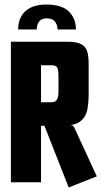

<svg xmlns="http://www.w3.org/2000/svg" viewBox="-20 -804 447 847"><path d="M184 -784Q252 -784 283.5 -753.5Q315 -723 315 -674H234Q233 -696 222 -709.5Q211 -723 186 -723Q163 -723 152.5 -709Q142 -695 142 -674H60Q60 -706 73 -730.5Q86 -755 113.5 -769.5Q141 -784 184 -784ZM28 -620H274Q317 -620 337.5 -609.5Q358 -599 364.5 -577.5Q371 -556 371 -524V-387Q371 -351 365 -319.5Q359 -288 334 -268.5Q309 -249 252 -249H161V0H28ZM283 23 173 -257 262 -259 300 -250 306 -245 407 -26ZM205 -353Q224 -353 231 -364Q238 -375 238 -401V-460Q238 -498 232 -507Q226 -516 207 -516H161V-353Z"/></svg>

Font: Smooch Sans ExtraBold
Style: Regular
Weight: 800
Designer: Robert E. Leuschke
Foundry: Robert E. Leuschke
Version: Version 1.010